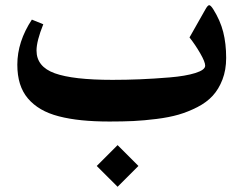

<svg xmlns="http://www.w3.org/2000/svg" viewBox="-20 -445 941 747"><path d="M437.5 119.6 518.6 200.7 437.5 281.7 356.4 200.7ZM406.2 27.8Q346.2 27.8 298.1 22.9Q250 18.1 209.2 7.6Q168.5 -2.9 138.9 -20.3Q109.4 -37.6 88.6 -62Q67.9 -86.4 57.6 -119.1Q47.4 -151.9 47.4 -193.4Q47.4 -282.7 104 -368.7L148.4 -350.6Q122.1 -285.2 122.1 -248.5Q122.1 -185.5 193.1 -159.9Q264.2 -134.3 417.5 -134.3Q471.2 -134.3 524.7 -136.5Q578.1 -138.7 639.9 -143.8Q701.7 -148.9 740 -160.9Q778.3 -172.9 778.3 -189.5Q778.3 -204.1 759 -237.5Q739.7 -271 717.3 -299.3L777.8 -406.2Q787.6 -424.3 793.5 -424.8Q799.3 -425.3 809.6 -409.2Q836.9 -365.7 848.4 -320.6Q859.9 -275.4 859.9 -219.7Q859.9 -172.9 845.5 -135.5Q831.1 -98.1 807.6 -72.5Q784.2 -46.9 748 -28.3Q711.9 -9.8 674.8 1Q637.7 11.7 588.9 17.8Q540 23.9 499 25.9Q458 27.8 406.2 27.8Z"/></svg>

Font: Parastoo FD
Style: Bold-FD
Weight: 700
Foundry: Saber Rastikerdar (saber.rastikerdar@gmail.com)
Version: Version 2.0.1